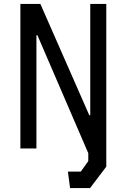

<svg xmlns="http://www.w3.org/2000/svg" viewBox="-20 -750 640 970"><path d="M435 200H334L323 117H388L426 64V24L169 -572H164V0H83V-730H184L431 -168H436V-730H517V92Z"/></svg>

Font: Moralerspace Krypton JPDOC
Style: Regular
Weight: 400
Version: v0.0.6; ttfautohint (v1.8.4.7-5d5b-dirty) -l 6 -r 45 -G 200 